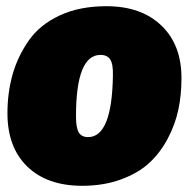

<svg xmlns="http://www.w3.org/2000/svg" viewBox="-20 -577 611 619"><path d="M245 22Q132 22 68 -40Q4 -102 4 -212Q4 -278 20.5 -336.5Q37 -395 72.5 -446Q108 -497 172 -527Q236 -557 323 -557Q436 -557 501 -494Q566 -431 565 -323Q565 -271 555 -223.5Q545 -176 521 -130.5Q497 -85 461.5 -52Q426 -19 370 1.5Q314 22 245 22ZM264 -135Q341 -135 344 -333Q345 -370 335.5 -385Q326 -400 304 -400Q225 -400 225 -202Q225 -165 234 -150Q243 -135 264 -135Z"/></svg>

Font: Fira Sans Ultra
Style: Italic
Weight: 950
Italic angle: -8°
Designer: Carrois Corporate & Edenspiekermann AG
Foundry: Carrois Corporate GbR & Edenspiekermann AG
Version: Version 4.203;PS 004.203;hotconv 1.0.88;makeotf.lib2.5.64775